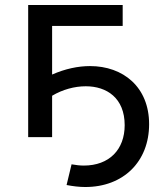

<svg xmlns="http://www.w3.org/2000/svg" viewBox="-20 -550 641 770"><path d="M93 0H189V-166C231 -191 279 -204 324 -204C408 -204 480 -157 480 -48C480 50 418 114 316 114C301 114 284 112 267 109L247 192C273 197 298 200 322 200C475 200 578 98 578 -52C578 -201 474 -285 341 -285C293 -285 241 -274 189 -251V-446H472V-530H93Z"/></svg>

Font: Chess Sans Medium
Style: Regular
Weight: 500
Designer: Wolf Bōese
Foundry: Wolf Bōese
Version: Version 7.223;Glyphs 3.3 (3306)